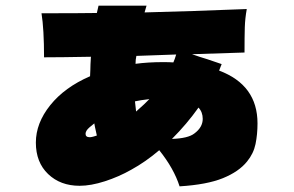

<svg xmlns="http://www.w3.org/2000/svg" viewBox="-20 -650 1040 680"><path d="M892 -213Q892 -174 885 -140Q878 -106 855 -78Q826 -42 769.5 -19Q713 4 616 10Q596 -53 544 -118Q496 -77 445 -49Q401 -24 351.5 -8Q302 8 262 8Q194 8 150.5 -33.5Q107 -75 107 -145Q107 -214 158 -277.5Q209 -341 299 -380L300 -403Q300 -419 302 -449Q192 -447 136 -447Q136 -547 127 -603Q262 -603 323 -604L329 -630H499L492 -606Q655 -610 854 -618Q848 -585 847 -553.5Q846 -522 846 -464L660 -458Q688 -448 715 -440Q729 -435 741.5 -431Q754 -427 765 -423L756 -400Q892 -349 892 -213ZM460 -424Q505 -430 557 -430Q581 -430 593 -429H594Q599 -440 604 -457L463 -452Q460 -439 460 -424ZM509 -299Q475 -295 458 -291L462 -255Q494 -283 509 -299ZM698 -229Q698 -253 683 -269Q642 -211 589 -158Q646 -160 668 -177Q698 -199 698 -229ZM283 -176Q283 -164 298 -164Q302 -164 310 -166L323 -170Q314 -210 314 -213Q313 -212 297 -199Q283 -187 283 -176Z"/></svg>

Font: Mantou Sans
Style: Regular
Weight: 400
Designer: Mant0u / artakana
Foundry: Mant0u / artakana
Version: Version 1.001;October 22, 2023;FontCreator 14.0.0.2901 64-bi